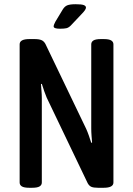

<svg xmlns="http://www.w3.org/2000/svg" viewBox="-20 -887 630 909"><path d="M119 2Q94 2 83.5 -4.5Q73 -11 73 -23V-677Q73 -702 119 -702H143Q165 -702 176.5 -697Q188 -692 195 -679L388 -277Q394 -264 400.5 -245.5Q407 -227 412 -211L416 -212Q415 -224 413.5 -243Q412 -262 412 -280V-677Q412 -689 422.5 -695.5Q433 -702 458 -702H471Q496 -702 506.5 -695.5Q517 -689 517 -677V-23Q517 2 471 2H444Q423 2 412.5 -2.5Q402 -7 395 -20L201 -425Q196 -437 189.5 -455Q183 -473 178 -490L174 -489Q175 -474 176.5 -456Q178 -438 178 -421V-23Q178 -11 167.5 -4.5Q157 2 132 2ZM264 -751Q234 -751 234 -762Q234 -769 242 -784L277 -842Q286 -857 299 -862Q312 -867 338 -867Q366 -867 376.5 -863Q387 -859 387 -851Q387 -841 366 -820L315 -766Q305 -756 294.5 -753.5Q284 -751 264 -751Z"/></svg>

Font: Asap Condensed Medium
Style: Regular
Weight: 500
Width: 3
Designer: Pablo Cosgaya
Foundry: Omnibus-Type
Version: Version 3.001; ttfautohint (v1.8.4.7-5d5b)